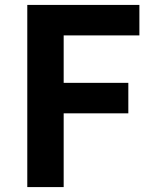

<svg xmlns="http://www.w3.org/2000/svg" viewBox="-20 -761 625 781"><path d="M91 0V-741H547V-617H239V-424H502V-300H239V0Z"/></svg>

Font: Noto Sans SC Thin
Style: Bold
Weight: 700
Version: Version 2.004-H2;hotconv 1.0.118;makeotfexe 2.5.65603